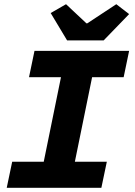

<svg xmlns="http://www.w3.org/2000/svg" viewBox="-20 -893 640 913"><path d="M12 0 38 -124H188L270 -526H118L144 -651H594L568 -526H418L336 -124H488L462 0ZM299 -701 221 -831 294 -873 391 -782H395L533 -873L594 -826L473 -701Z"/></svg>

Font: Source Code Pro ExtraBold
Style: Italic
Weight: 800
Italic angle: -11°
Monospace: yes
Designer: Paul D. Hunt, Teo Tuominen
Foundry: Adobe Systems Incorporated
Version: Version 1.016;hotconv 1.0.116;makeotfexe 2.5.65601